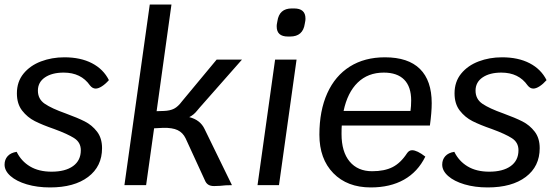

<svg xmlns="http://www.w3.org/2000/svg" viewBox="-26 -811 2455 841"><path d="M-6 -90Q-6 -112 7.5 -127Q21 -142 47 -146Q67 -105 105.5 -82Q144 -59 200 -59Q260 -59 294 -83.5Q328 -108 328 -153Q328 -187 299.5 -205.5Q271 -224 211 -246Q159 -264 126.5 -280.5Q94 -297 71 -326.5Q48 -356 48 -402Q48 -453 77 -488.5Q106 -524 153.5 -542Q201 -560 256 -560Q327 -560 377 -534Q427 -508 451 -460Q436 -443 420.5 -433Q405 -423 393 -423Q379 -423 368 -437Q329 -493 253 -493Q202 -493 171 -472Q140 -451 140 -414Q140 -377 170 -356.5Q200 -336 262 -314Q314 -295 345.5 -279Q377 -263 399 -234.5Q421 -206 421 -162Q421 -82 360 -36Q299 10 193 10Q137 10 91.5 -3.5Q46 -17 20 -40Q-6 -63 -6 -90Z M870 -246 990 0Q961 0 938 3L912 4Q896 4 886.5 -2Q877 -8 872 -20L787 -205Q775 -230 752 -241Q729 -252 688 -251L649 -249L614 0H519L630 -791H725L660 -324L692 -325Q719 -326 736.5 -335Q754 -344 771 -367L923 -550H1034L848 -339Q845 -336 837.5 -326.5Q830 -317 821.5 -310Q813 -303 803 -298Q851 -286 870 -246Z M1179 -550H1273L1196 0H1102ZM1186 -695Q1186 -703 1187 -707L1189 -718Q1197 -774 1252 -774H1262Q1312 -774 1312 -730Q1312 -722 1311 -718L1309 -707Q1301 -651 1245 -651H1235Q1186 -651 1186 -695Z M1471 -261Q1470 -249 1470 -224Q1470 -146 1505.5 -103.5Q1541 -61 1604 -61Q1658 -61 1693.5 -79Q1729 -97 1757 -140Q1766 -153 1779 -153Q1801 -153 1837 -125Q1804 -58 1743.5 -24Q1683 10 1598 10Q1495 10 1434 -52.5Q1373 -115 1373 -221Q1373 -326 1407.5 -402.5Q1442 -479 1506.5 -519.5Q1571 -560 1660 -560Q1762 -560 1813.5 -509Q1865 -458 1865 -359Q1865 -319 1857 -261ZM1479 -325H1772Q1775 -346 1775 -371Q1775 -431 1744.5 -462Q1714 -493 1655 -493Q1586 -493 1541 -449.5Q1496 -406 1479 -325Z M1911 -90Q1911 -112 1924.5 -127Q1938 -142 1964 -146Q1984 -105 2022.5 -82Q2061 -59 2117 -59Q2177 -59 2211 -83.5Q2245 -108 2245 -153Q2245 -187 2216.5 -205.5Q2188 -224 2128 -246Q2076 -264 2043.5 -280.5Q2011 -297 1988 -326.5Q1965 -356 1965 -402Q1965 -453 1994 -488.5Q2023 -524 2070.5 -542Q2118 -560 2173 -560Q2244 -560 2294 -534Q2344 -508 2368 -460Q2353 -443 2337.5 -433Q2322 -423 2310 -423Q2296 -423 2285 -437Q2246 -493 2170 -493Q2119 -493 2088 -472Q2057 -451 2057 -414Q2057 -377 2087 -356.5Q2117 -336 2179 -314Q2231 -295 2262.5 -279Q2294 -263 2316 -234.5Q2338 -206 2338 -162Q2338 -82 2277 -36Q2216 10 2110 10Q2054 10 2008.5 -3.5Q1963 -17 1937 -40Q1911 -63 1911 -90Z"/></svg>

Font: Krub Medium
Style: Italic
Weight: 500
Italic angle: -8°
Designer: Ekaluck Peanpanawate
Foundry: Cadson Demak Co.,Ltd.
Version: Version 1.000; ttfautohint (v1.6)